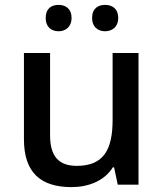

<svg xmlns="http://www.w3.org/2000/svg" viewBox="-20 -756 670 786"><path d="M167 -682C167 -646 190 -628 220 -628C248 -628 273 -646 273 -682C273 -721 248 -736 220 -736C190 -736 167 -721 167 -682ZM357 -682C357 -646 381 -628 410 -628C439 -628 464 -646 464 -682C464 -721 439 -736 410 -736C381 -736 357 -721 357 -682ZM547 -539H441V-266C441 -144 405 -77 294 -77C219 -77 185 -118 185 -202V-539H78V-186C78 -49 147 10 273 10C341 10 407 -15 442 -71H447L462 0H547Z"/></svg>

Font: Noto Sans Devanagari UI Medium
Style: Regular
Weight: 500
Designer: Jelle Bosma - Monotype Design Team
Foundry: Monotype Imaging Inc.
Version: Version 2.004